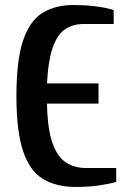

<svg xmlns="http://www.w3.org/2000/svg" viewBox="-20 -730 495 760"><path d="M280 10Q203 10 150.5 -21.5Q98 -53 71.5 -131.5Q45 -210 45 -350Q45 -490 71 -568.5Q97 -647 147.5 -678.5Q198 -710 270 -710Q323 -710 365.5 -704Q408 -698 430 -690V-635H310Q270 -635 239 -615Q208 -595 189.5 -544Q171 -493 166 -400H370V-320H166Q168 -220 187.5 -164.5Q207 -109 241 -87Q275 -65 320 -65H440V-10Q418 -3 375.5 3.5Q333 10 280 10Z"/></svg>

Font: Cuprum
Style: Regular
Weight: 400
Designer: Jovanny Lemonad
Foundry: Jovanny Lemonad
Version: Version 3.000